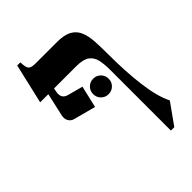

<svg xmlns="http://www.w3.org/2000/svg" viewBox="-236 -682 999 999"><g transform="rotate(-45 264.0 -182.5)"><path d="M220 -146 99 -178Q80 -183 70.5 -199.5Q61 -216 67 -241L95 -365H35L86 -585H109Q110 -545 120.5 -535Q131 -525 161 -525H319Q372 -525 401.5 -508.5Q431 -492 444 -461Q457 -430 459.5 -387Q462 -344 462 -290Q462 -159 475.5 -56.5Q489 46 519 105L437 220H412V-228Q412 -270 405 -300.5Q398 -331 374.5 -348Q351 -365 300 -365H137L133 -343Q125 -299 166 -289L248 -267ZM317 -143Q293 -143 276.5 -159.5Q260 -176 260 -200Q260 -224 276.5 -240.5Q293 -257 317 -257Q341 -257 357.5 -240.5Q374 -224 374 -200Q374 -176 357.5 -159.5Q341 -143 317 -143Z"/></g></svg>

Font: Bona Nova
Style: Bold
Weight: 700
Designer: Mateusz Machalski
Foundry: Capitalics
Version: Version 4.001; ttfautohint (v1.8.3)